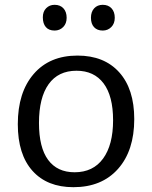

<svg xmlns="http://www.w3.org/2000/svg" viewBox="-20 -769 630 798"><path d="M538 -274Q538 -143 470.5 -67Q403 9 285 9Q176 9 115 -59Q54 -127 54 -253Q54 -385 120 -461.5Q186 -538 302 -538Q413 -538 475.5 -468.5Q538 -399 538 -274ZM142 -258Q142 -156 180 -104.5Q218 -53 290 -53Q367 -53 408.5 -110Q450 -167 450 -269Q450 -370 410.5 -422.5Q371 -475 298 -475Q222 -475 182 -419Q142 -363 142 -258ZM158 -697Q158 -721 172 -735Q186 -749 207 -749Q230 -749 243.5 -734.5Q257 -720 257 -695Q257 -671 242.5 -656.5Q228 -642 207 -642Q183 -642 170.5 -656.5Q158 -671 158 -697ZM358 -695Q358 -720 371.5 -734.5Q385 -749 407 -749Q430 -749 443.5 -734.5Q457 -720 457 -695Q457 -671 442.5 -656.5Q428 -642 407 -642Q384 -642 371 -656Q358 -670 358 -695Z"/></svg>

Font: Bitter Pro
Style: Regular
Weight: 400
Designer: Sol Matas, and Bitter project Authors
Foundry: Sol Matas
Version: Version 1.010